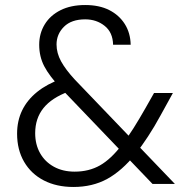

<svg xmlns="http://www.w3.org/2000/svg" viewBox="-20 -732 765 764"><path d="M587 0 221 -382Q176 -430 156 -468.5Q136 -507 136 -554Q136 -599 158 -635Q180 -671 221 -691.5Q262 -712 319 -712Q375 -712 414.5 -692Q454 -672 476.5 -636.5Q499 -601 500 -554H430Q429 -603 396.5 -629Q364 -655 319 -655Q264 -655 234.5 -625.5Q205 -596 205 -555Q205 -521 223 -488Q241 -455 278 -415L676 0ZM272 12Q205 12 154.5 -14Q104 -40 76 -88Q48 -136 48 -200Q48 -251 68 -292.5Q88 -334 127.5 -366Q167 -398 224 -418L245 -425L284 -379L254 -368Q186 -343 153 -302Q120 -261 120 -202Q120 -157 139.5 -122.5Q159 -88 194.5 -68.5Q230 -49 277 -49Q334 -49 378 -74Q422 -99 466 -157Q488 -185 511 -221.5Q534 -258 559 -302L593 -362H668L619 -273Q594 -227 569 -189Q544 -151 520 -120Q465 -52 406.5 -20Q348 12 272 12Z"/></svg>

Font: DM Sans 10pt Light
Style: Regular
Weight: 300
Version: Version 4.004;gftools[0.9.30]